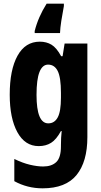

<svg xmlns="http://www.w3.org/2000/svg" viewBox="-20 -786 551 1046"><path d="M197 -559Q233 -559 260.5 -542.5Q288 -526 313 -480H321L332 -549H456V-39Q456 95 397 167.5Q338 240 212 240Q129 240 58 201V80Q103 102 143 111.5Q183 121 215 121Q261 121 286.5 97Q312 73 312 11V5Q312 -36 316 -72H312Q287 -26 258.5 -8Q230 10 191 10Q116 10 74.5 -66Q33 -142 33 -270Q33 -406 75.5 -482.5Q118 -559 197 -559ZM242 -434Q211 -434 195 -393.5Q179 -353 179 -269Q179 -114 243 -114Q277 -114 294.5 -146.5Q312 -179 312 -254V-280Q312 -364 294.5 -399Q277 -434 242 -434ZM328 -753Q320 -711 314 -672.5Q308 -634 307 -606H169V-617Q188 -693 234 -766H328Z"/></svg>

Font: Noto Sans Gujarati ExtraCondensed ExtraBold
Style: Regular
Weight: 800
Width: 2
Designer: Jelle Bosma - Monotype Design Team, Universal Thirst
Foundry: Monotype Imaging Inc.
Version: Version 2.106; ttfautohint (v1.8.4.7-5d5b)